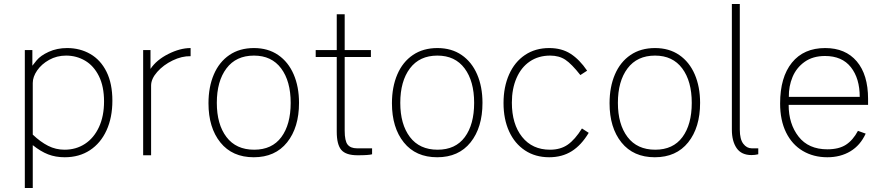

<svg xmlns="http://www.w3.org/2000/svg" viewBox="-20 -782 4452 967"><path d="M105 -530H143V-451Q145 -454 164.5 -478Q184 -502 225.5 -521Q267 -540 318 -540Q383 -540 435 -510Q487 -480 516.5 -420.5Q546 -361 546 -275Q546 -190 516.5 -125.5Q487 -61 433 -25.5Q379 10 306 10Q260 10 222.5 -4.5Q185 -19 145 -51V165H105ZM504 -271Q504 -347 478 -399Q452 -451 408.5 -476.5Q365 -502 313 -502Q266 -502 227.5 -480.5Q189 -459 167 -427Q145 -395 145 -364V-104Q184 -67 222.5 -47.5Q261 -28 305 -28Q363 -28 408 -57.5Q453 -87 478.5 -142Q504 -197 504 -271Z M701 -530H738V-435Q768 -480 827.5 -510Q887 -540 940 -540V-499Q896 -500 849.5 -477.5Q803 -455 772 -420Q741 -385 741 -351V0H701Z M1030 -262Q1030 -344 1057 -407Q1084 -470 1135.5 -505Q1187 -540 1259 -540Q1330 -540 1381 -505Q1432 -470 1459 -407.5Q1486 -345 1486 -264Q1486 -140 1426 -65Q1366 10 1258 10Q1150 10 1090 -64.5Q1030 -139 1030 -262ZM1259 -502Q1169 -502 1120.5 -437.5Q1072 -373 1072 -264Q1072 -156 1120.5 -92Q1169 -28 1260 -28Q1350 -28 1397 -91.5Q1444 -155 1444 -264Q1444 -373 1396 -437.5Q1348 -502 1259 -502Z M1716 -495V-124Q1716 -72 1731 -53.5Q1746 -35 1778 -35H1854V-5Q1837 0 1781 0Q1722 0 1699 -27Q1676 -54 1676 -119V-495H1570V-530H1676V-710H1716V-530H1848V-495Z M1954 -262Q1954 -344 1981 -407Q2008 -470 2059.5 -505Q2111 -540 2183 -540Q2254 -540 2305 -505Q2356 -470 2383 -407.5Q2410 -345 2410 -264Q2410 -140 2350 -65Q2290 10 2182 10Q2074 10 2014 -64.5Q1954 -139 1954 -262ZM2183 -502Q2093 -502 2044.5 -437.5Q1996 -373 1996 -264Q1996 -156 2044.5 -92Q2093 -28 2184 -28Q2274 -28 2321 -91.5Q2368 -155 2368 -264Q2368 -373 2320 -437.5Q2272 -502 2183 -502Z M2937 -426 2903 -404Q2859 -460 2827.5 -481Q2796 -502 2751 -502Q2692 -502 2648.5 -472.5Q2605 -443 2581.5 -389Q2558 -335 2558 -265Q2558 -157 2609.5 -92.5Q2661 -28 2750 -28Q2803 -28 2839.5 -53.5Q2876 -79 2911 -135L2945 -113Q2908 -51 2859.5 -20.5Q2811 10 2746 10Q2676 10 2624 -24.5Q2572 -59 2544 -120.5Q2516 -182 2516 -263Q2516 -344 2544 -407Q2572 -470 2624 -505Q2676 -540 2746 -540Q2809 -540 2854 -511Q2899 -482 2937 -426Z M3050 -262Q3050 -344 3077 -407Q3104 -470 3155.5 -505Q3207 -540 3279 -540Q3350 -540 3401 -505Q3452 -470 3479 -407.5Q3506 -345 3506 -264Q3506 -140 3446 -65Q3386 10 3278 10Q3170 10 3110 -64.5Q3050 -139 3050 -262ZM3279 -502Q3189 -502 3140.5 -437.5Q3092 -373 3092 -264Q3092 -156 3140.5 -92Q3189 -28 3280 -28Q3370 -28 3417 -91.5Q3464 -155 3464 -264Q3464 -373 3416 -437.5Q3368 -502 3279 -502Z M3666 -129V-762H3706V-129Q3706 -81 3723.5 -58Q3741 -35 3766 -35H3799V-5Q3782 -1 3765 -1Q3714 -1 3690 -36Q3666 -71 3666 -129Z M4147 -30Q4205 -30 4240.5 -53Q4276 -76 4301 -123L4340 -109Q4313 -50 4263 -20Q4213 10 4147 10Q4077 10 4023 -22Q3969 -54 3939 -115Q3909 -176 3909 -261Q3909 -393 3968.5 -466.5Q4028 -540 4136 -540Q4238 -540 4295 -473Q4352 -406 4352 -284V-254H3952Q3952 -158 4002 -94Q4052 -30 4147 -30ZM4310 -294Q4310 -387 4265.5 -443.5Q4221 -500 4135 -500Q4074 -500 4032.5 -470.5Q3991 -441 3971.5 -394Q3952 -347 3953 -294Z"/></svg>

Font: Morrison Thin
Style: Regular
Weight: 100
Designer: Pablo Impallari, Rodrigo Fuenzalida (Modified by Dan O. Williams)
Version: Version 0.03;June 6, 2019;FontCreator 11.5.0.2425 64-bit; tt